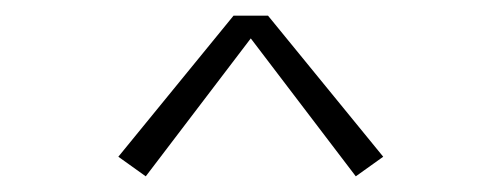

<svg xmlns="http://www.w3.org/2000/svg" viewBox="-20 -707 640 245"><path d="M166 -482 131 -507 278 -687H322L469 -507L434 -482L300 -658Z"/></svg>

Font: Iosevka Slab XLtEx
Style: Regular
Weight: 200
Width: 7
Monospace: yes
Designer: Belleve Invis
Foundry: Belleve Invis
Version: Version 11.1.0; ttfautohint (v1.8.3)